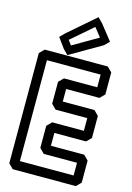

<svg xmlns="http://www.w3.org/2000/svg" viewBox="-172 -1270 956 1388"><g transform="rotate(15 306.0 -576.0)"><path d="M507 -790V-695H258L223 -660V-496L258 -461H495V-366H258L223 -331V-165L258 -130H507V-35H105V-790ZM577 -825 542 -860H70L35 -825V0L70 35H542L577 0V-165L542 -200H293V-296H530L565 -331V-496L530 -531H293V-625H542L577 -660ZM219 -973 381 -1113 433 -1047 245 -938ZM182 -1011 147 -976 203 -899 238 -864 476 -1002 511 -1037 420 -1152 385 -1187Z"/></g></svg>

Font: Hussar Press
Style: Bold
Weight: 700
Foundry: Cannot Into Space Fonts
Version: Version 1.43